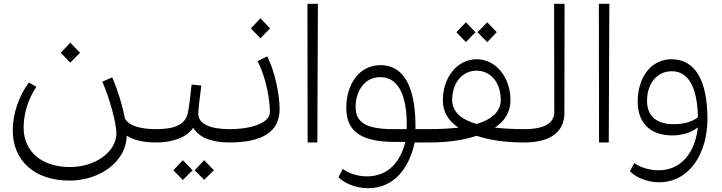

<svg xmlns="http://www.w3.org/2000/svg" viewBox="-20 -748 3790 1008"><path d="M800 0 817 -12V-58L800 -70C721 -70 657 -86 636 -126C623 -194 599 -273 569 -342L517 -319C554 -237 591 -103 591 -48C591 48 482 129 347 129C200 129 104 48 104 -78C104 -153 129 -230 171 -292L132 -315C79 -245 47 -151 47 -64C47 96 161 200 345 200C512 200 645 93 645 -36C681 -12 733 0 800 0ZM299 -471 349 -419 400 -471 349 -524Z M798 0C891 0 961 -28 994 -77C1026 -27 1087 0 1186 0L1205 -12V-58L1186 -70C1086 -70 1021 -96 1021 -151C1021 -178 1032 -260 1037 -299L986 -304C979 -240 973 -186 966 -154C952 -91 893 -70 798 -70L779 -58V-12ZM890 146 940 197 991 146 940 93ZM1002 146 1052 196 1103 146 1052 93Z M1184 0C1360 0 1448 -58 1448 -175C1448 -252 1422 -377 1383 -452L1332 -427C1378 -340 1397 -222 1397 -159C1397 -107 1311 -70 1184 -70L1167 -58V-12ZM1297 -599 1347 -547 1398 -599 1347 -652Z M1595 0H1646L1649 -728H1594Z M1912 240C2050 240 2128 134 2157 0H2232L2251 -12V-59L2232 -70H2161C2164 -248 2122 -406 1977 -406C1865 -406 1798 -304 1798 -183C1798 -68 1861 -3 2053 -3H2108C2084 97 2021 178 1906 178C1854 178 1806 159 1780 139L1757 182C1787 214 1848 240 1912 240ZM1847 -188C1847 -260 1887 -343 1977 -343C2083 -343 2120 -222 2115 -70H2046C1891 -70 1847 -111 1847 -188Z M2232 0C2330 0 2414 -12 2482 -35C2551 -12 2634 0 2733 0L2752 -12V-58L2733 -70C2675 -70 2623 -73 2578 -78C2631 -113 2660 -160 2660 -222C2660 -344 2582 -437 2482 -437C2383 -437 2305 -344 2305 -222C2305 -160 2334 -113 2387 -78C2342 -73 2290 -70 2232 -70L2213 -58V-12ZM2354 -223C2354 -318 2411 -377 2482 -377C2553 -377 2609 -318 2609 -223C2609 -165 2566 -122 2482 -97C2397 -122 2354 -164 2354 -223ZM2376 -579 2426 -527 2476 -579 2426 -631ZM2487 -579 2538 -527 2588 -579 2538 -631Z M2732 0C2861 0 2942 -49 2943 -153L2944 -728H2889L2890 -160C2890 -102 2839 -70 2732 -70L2714 -58V-12Z M3125 0H3176L3179 -728H3124Z M3310 108 3287 151C3321 186 3382 209 3440 209C3598 209 3694 60 3694 -125C3694 -323 3631 -437 3505 -437C3401 -437 3328 -346 3328 -214C3328 -102 3394 -37 3510 -37C3562 -37 3609 -52 3644 -79C3628 56 3555 146 3437 146C3391 146 3340 131 3310 108ZM3377 -217C3377 -311 3430 -374 3507 -374C3594 -374 3641 -291 3644 -132C3612 -108 3570 -96 3516 -96C3427 -96 3377 -139 3377 -217Z"/></svg>

Font: Wafeq Light
Style: Regular
Weight: 300
Designer: Rasmus Andersson & Azza Alameddine
Foundry: Google & TypeTogether
Version: Version 3.000;January 28, 2025;FontCreator 15.0.0.3014 64-bi